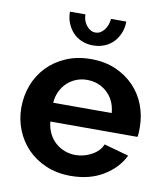

<svg xmlns="http://www.w3.org/2000/svg" viewBox="-83 -800 765 879"><g transform="rotate(10 299.5 -360.0)"><path d="M304 10Q241 10 190 -11.5Q139 -33 103 -70Q67 -107 47.5 -156Q28 -205 28 -259Q28 -315 47 -364.5Q66 -414 102 -451.5Q138 -489 189.5 -511Q241 -533 305 -533Q369 -533 419.5 -511Q470 -489 505.5 -452Q541 -415 559.5 -366Q578 -317 578 -264Q578 -251 577.5 -239Q577 -227 575 -219H170Q173 -188 185 -164Q197 -140 216 -123Q235 -106 259 -97Q283 -88 309 -88Q349 -88 384.5 -107.5Q420 -127 433 -159L548 -127Q519 -67 455.5 -28.5Q392 10 304 10ZM440 -306Q435 -365 396.5 -400.5Q358 -436 303 -436Q276 -436 252.5 -426.5Q229 -417 211 -400Q193 -383 181.5 -359Q170 -335 168 -306ZM302 -656Q325 -656 342 -677Q359 -698 362 -730H433Q433 -701 423 -676.5Q413 -652 396 -634Q379 -616 354.5 -606Q330 -596 302 -596Q273 -596 249 -606Q225 -616 208 -634Q191 -652 181 -676.5Q171 -701 171 -730H243Q243 -700 261 -678Q279 -656 302 -656Z"/></g></svg>

Font: IngvarSans
Style: Bold
Weight: 700
Version: Version 3.000